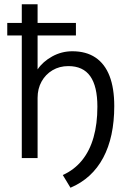

<svg xmlns="http://www.w3.org/2000/svg" viewBox="-20 -740 627 899"><path d="M310 139 274 79.5Q327.5 55.5 363.8 11Q400 -33.5 418 -96.8Q436 -160 436 -240.5Q436 -336 402.5 -383.2Q369 -430.5 300 -430.5Q258.5 -430.5 226 -411.2Q193.5 -392 174.8 -358.5Q156 -325 156 -281.5V0H82V-720H156V-415Q180.5 -451.5 224.5 -475.8Q268.5 -500 318.5 -500Q383.5 -500 427.2 -470.5Q471 -441 493 -384Q515 -327 515 -243.5Q515 -171 502 -110.2Q489 -49.5 463 -1Q437 47.5 398.8 82.5Q360.5 117.5 310 139ZM14 -574V-632.5H335.5V-574Z"/></svg>

Font: Geologica Roman ExtraLight
Style: Regular
Weight: 250
Designer: Sindre Bremnes, Frode Helland
Foundry: Monokrom Skriftforlag AS
Version: Version 1.010;gftools[0.9.28]